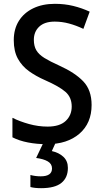

<svg xmlns="http://www.w3.org/2000/svg" viewBox="-20 -744 541 1004"><path d="M459 -195Q459 -100 395.5 -45Q332 10 225 10Q173 10 126.5 1Q80 -8 45 -26V-128Q83 -109 131.5 -95.5Q180 -82 229 -82Q292 -82 323.5 -111.5Q355 -141 355 -187Q355 -235 322.5 -263.5Q290 -292 215 -325Q169 -345 132 -371.5Q95 -398 73.5 -437Q52 -476 52 -534Q52 -592 78.5 -634.5Q105 -677 153.5 -700.5Q202 -724 267 -724Q318 -724 363 -713Q408 -702 449 -683L416 -593Q378 -611 341 -621Q304 -631 266 -631Q213 -631 185 -604.5Q157 -578 157 -536Q157 -503 170 -481Q183 -459 212 -441Q241 -423 290 -401Q372 -364 415.5 -318.5Q459 -273 459 -195ZM335 134Q335 185 301 212.5Q267 240 195 240Q161 240 139 234V171Q164 178 193 178Q252 178 252 137Q252 113 230 100Q208 87 169 82L208 0H272L251 46Q288 54 311.5 76Q335 98 335 134Z"/></svg>

Font: Noto Sans Gujarati UI SemiCondensed Medium
Style: Regular
Weight: 500
Width: 4
Designer: Jelle Bosma - Monotype Design Team, Universal Thirst
Foundry: Monotype Imaging Inc.
Version: Version 2.106; ttfautohint (v1.8.4.7-5d5b)